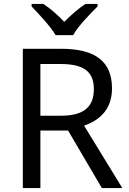

<svg xmlns="http://www.w3.org/2000/svg" viewBox="-20 -964 662 984"><path d="M265 -784H355C379 -829 442 -893 480 -931V-944H418C383 -921 345 -888 309 -852C276 -888 237 -921 202 -944H142V-931C178 -893 239 -829 265 -784ZM294 -714H97V0H187V-295H329L502 0H607L411 -320C483 -345 554 -397 554 -511C554 -647 471 -714 294 -714ZM289 -636C406 -636 461 -600 461 -507C461 -417 410 -371 294 -371H187V-636Z"/></svg>

Font: Noto Sans Mro
Style: Regular
Weight: 400
Designer: Monotype Design Team
Foundry: Monotype Imaging Inc.
Version: Version 2.001